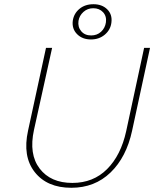

<svg xmlns="http://www.w3.org/2000/svg" viewBox="-20 -885 733 910"><path d="M411 -698Q370 -698 345 -723.5Q320 -749 325 -787Q330 -821 356.5 -843Q383 -865 423 -865Q464 -865 488.5 -840.5Q513 -816 508 -778Q504 -744 477 -721Q450 -698 411 -698ZM412 -717Q440 -717 459 -734.5Q478 -752 482 -779Q486 -808 468.5 -827Q451 -846 422 -846Q395 -846 375.5 -828.5Q356 -811 352 -786Q348 -757 365 -737Q382 -717 412 -717ZM318 5Q203 5 144.5 -69.5Q86 -144 113 -266L198 -658H227L141 -269Q116 -154 168 -86Q220 -18 323 -18Q422 -18 487.5 -83.5Q553 -149 578 -263L663 -658H691L606 -265Q579 -140 504 -67.5Q429 5 318 5Z"/></svg>

Font: EauTestText Extralight
Style: Italic
Weight: 250
Italic angle: -12°
Designer: Christian Thalmann (Catharsis Fonts)
Version: Version 0.001;PS 000.001;hotconv 1.0.88;makeotf.lib2.5.64775